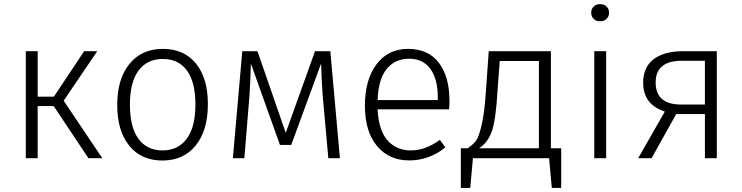

<svg xmlns="http://www.w3.org/2000/svg" viewBox="-20 -773 3627 938"><path d="M164.1 -254.9V0H106V-522.9H164.1V-300.8H243.2L391.1 -522.9H455.1L291 -280.8L480 0H412.1L242.2 -254.9Z M893.3 -428.5Q852.1 -484.9 775.4 -484.9Q698.7 -484.9 656.7 -428Q614.7 -371.1 614.7 -261.7Q614.7 -152.3 656.2 -95.2Q697.8 -38.1 773.7 -38.1Q849.6 -38.1 892.1 -95Q934.6 -151.9 934.6 -262Q934.6 -372.1 893.3 -428.5ZM612.3 -460.7Q671.9 -534.2 775.4 -534.2Q878.9 -534.2 937.3 -462.6Q995.6 -391.1 995.6 -263.7Q995.6 -136.2 936.3 -62.5Q877 11.2 773.4 11.2Q669.9 11.2 611.3 -61.3Q552.7 -133.8 552.7 -260.5Q552.7 -387.2 612.3 -460.7Z M1640.6 0H1584L1556.6 -305.2Q1550.8 -379.4 1548.8 -462.9L1402.8 -64.9H1347.7L1205.6 -462.9Q1203.6 -378.9 1198.7 -305.2L1173.8 0H1117.7L1163.6 -522.9H1237.8L1376 -124L1519 -522.9H1593.8Z M2118.7 -284.2V-298.8Q2118.7 -386.7 2082.5 -436.5Q2046.4 -486.3 1978 -486.1Q1909.7 -485.8 1869.1 -436Q1828.6 -386.2 1824.7 -284.2ZM2175.8 -280.8Q2175.8 -258.8 2173.8 -238.8H1824.7Q1829.6 -136.7 1873 -87.4Q1916.5 -38.1 1987.5 -38.1Q2058.6 -38.1 2128.9 -89.8L2155.8 -53.2Q2077.6 10.7 1979 10.7Q1880.4 10.7 1821.5 -60.1Q1762.7 -130.9 1762.7 -256.8Q1762.7 -382.8 1819.1 -458.5Q1875.5 -534.2 1973.6 -534.2Q2071.8 -534.2 2123.8 -466.6Q2175.8 -398.9 2175.8 -280.8Z M2612.8 -475.1H2421.4L2410.6 -329.1Q2402.3 -186 2382.8 -131.3Q2363.3 -76.7 2320.8 -48.8H2612.8ZM2721.7 -48.8V145H2675.8L2662.6 0H2290.5L2277.3 145H2231.4V-48.8H2265.6Q2292.5 -67.9 2306.2 -86.4Q2319.8 -105 2333 -162.6Q2346.7 -220.2 2353.5 -321.8L2367.7 -522.9H2671.4V-48.8Z M2941.4 0H2883.3V-522.9H2941.4ZM2880.1 -741Q2892.1 -752.9 2911.6 -752.9Q2931.2 -752.9 2943.4 -741Q2955.6 -729 2955.6 -710.9Q2955.6 -692.9 2943.4 -680.9Q2931.2 -668.9 2911.6 -668.9Q2892.1 -668.9 2880.1 -680.9Q2868.2 -692.9 2868.2 -710.9Q2868.2 -729 2880.1 -741Z M3423.8 -262.2V-476.1H3315.9Q3183.1 -478 3183.1 -370.1Q3183.1 -262.2 3308.1 -262.2ZM3481.9 -522.9V0H3423.8V-215.8H3283.7L3163.1 0H3097.7L3228 -228Q3122.1 -262.2 3122.1 -369.1Q3122.1 -444.3 3172.9 -483.4Q3223.6 -522.5 3316.9 -522.9Z"/></svg>

Font: FiraSans-Light
Style: Regular
Weight: 300
Designer: Carrois Corporate & Edenspiekermann AG
Foundry: Carrois Corporate GbR & Edenspiekermann AG
Version: Version 3.106;PS 003.106;hotconv 1.0.70;makeotf.lib2.5.58329